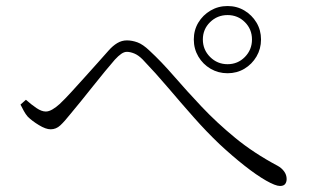

<svg xmlns="http://www.w3.org/2000/svg" viewBox="-20 -695 1040 637"><path d="M735 -452Q704 -452 678.5 -467Q653 -482 638 -507.5Q623 -533 623 -564Q623 -595 638 -620Q653 -645 678.5 -660Q704 -675 735 -675Q766 -675 791 -660Q816 -645 831 -620Q846 -595 846 -564Q846 -533 831 -507.5Q816 -482 791 -467Q766 -452 735 -452ZM909 -78Q894 -78 862.5 -96Q831 -114 791 -145.5Q751 -177 708 -217Q665 -258 623 -305.5Q581 -353 539 -402.5Q497 -452 453 -498Q439 -512 425.5 -517.5Q412 -523 401 -523Q392 -523 382.5 -516.5Q373 -510 361 -497Q348 -482 328.5 -458.5Q309 -435 288.5 -409Q268 -383 248 -358.5Q228 -334 213 -316Q194 -292 180 -279Q166 -266 148 -266Q132 -266 109 -280Q86 -294 72 -308Q65 -316 59 -327Q53 -338 48 -348L66 -364Q84 -348 101 -336.5Q118 -325 132 -325Q142 -325 154 -332Q166 -339 178 -350Q195 -366 216 -389Q237 -412 260 -437.5Q283 -463 304 -486.5Q325 -510 340 -527Q354 -543 369 -552Q384 -561 401 -561Q418 -561 436 -554.5Q454 -548 476 -527Q515 -491 557 -442.5Q599 -394 649 -341Q699 -288 760.5 -237.5Q822 -187 901 -145Q914 -138 922.5 -126.5Q931 -115 931 -101Q931 -91 926 -84.5Q921 -78 909 -78ZM735 -482Q769 -482 792.5 -506Q816 -530 816 -564Q816 -598 792.5 -621.5Q769 -645 735 -645Q701 -645 677 -621.5Q653 -598 653 -564Q653 -530 677 -506Q701 -482 735 -482Z"/></svg>

Font: Noto Serif SC ExtraLight
Style: Regular
Weight: 200
Designer: Ryoko NISHIZUKA 西塚涼子 (kana & ideographs); Frank Grießhammer (Latin, Greek & Cyrillic); Wenlong ZHANG 张文龙 (bopomofo); San
Foundry: Adobe
Version: Version 2.002-H1;hotconv 1.1.0;makeotfexe 2.6.0